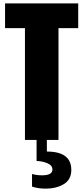

<svg xmlns="http://www.w3.org/2000/svg" viewBox="-20 -830 494 1139"><path d="M128 0V-663H10V-810H444V-663H327V0H258V69Q403 69 403 178Q403 235 359 262Q315 289 249 289Q207 289 170 277V202Q196 210 229 210Q291 210 291 176Q291 151 261.5 138.5Q232 126 197 125V0Z"/></svg>

Font: Oswald Heavy
Style: Regular
Weight: 400
Designer: Vernon Adams
Foundry: Vernon Adams
Version: Version 4.101